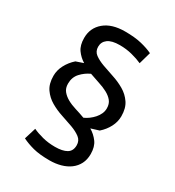

<svg xmlns="http://www.w3.org/2000/svg" viewBox="-175 -815 847 930"><g transform="rotate(30 248.5 -350.0)"><path d="M57 -353Q57 -384 72.5 -413.5Q88 -443 114 -466L155 -480Q129 -496 111.5 -520.5Q94 -545 94 -586Q94 -642 135.5 -677Q177 -712 251 -712Q305 -712 342.5 -703Q380 -694 407 -681L388 -614Q364 -625 331 -633.5Q298 -642 262 -642Q217 -642 195.5 -626Q174 -610 174 -583Q174 -557 193.5 -542.5Q213 -528 243 -517Q273 -506 307 -495Q341 -484 371 -466.5Q401 -449 420.5 -420.5Q440 -392 440 -347Q440 -316 425 -287Q410 -258 384 -235L339 -221Q366 -205 384.5 -180Q403 -155 403 -114Q403 -83 391 -59.5Q379 -36 357.5 -20Q336 -4 307 4Q278 12 245 12Q189 12 153 2.5Q117 -7 89 -21L109 -86Q132 -75 164.5 -66.5Q197 -58 235 -58Q277 -58 300 -71.5Q323 -85 323 -117Q323 -143 303.5 -158Q284 -173 254 -184Q224 -195 190 -206Q156 -217 126 -234.5Q96 -252 76.5 -280Q57 -308 57 -353ZM360 -345Q360 -370 347 -386Q334 -402 312.5 -413.5Q291 -425 264 -433.5Q237 -442 210 -452Q181 -439 159 -415Q137 -391 137 -355Q137 -330 150 -314Q163 -298 183.5 -286.5Q204 -275 230.5 -267Q257 -259 284 -249Q298 -255 311.5 -265Q325 -275 336 -287.5Q347 -300 353.5 -314.5Q360 -329 360 -345Z"/></g></svg>

Font: PTSans
Style: Regular
Weight: 400
Designer: A.Korolkova, O.Umpeleva, V.Yefimov
Foundry: ParaType Ltd
Version: Version 2.003W OFL